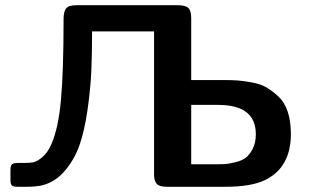

<svg xmlns="http://www.w3.org/2000/svg" viewBox="-20 -714 1195 734"><path d="M20 -26V-64Q20 -82 26.5 -86.5Q33 -91 50 -91H72Q93 -91 107 -93.5Q121 -96 141.5 -113Q162 -130 176 -162Q203 -222 213 -332Q223 -442 223 -635V-641Q223 -669 232.5 -681.5Q242 -694 271 -694H660Q689 -694 700 -683.5Q711 -673 711 -644V-408H835Q865 -408 887 -406.5Q909 -405 942.5 -399Q976 -393 999 -379.5Q1022 -366 1045 -344.5Q1068 -323 1080 -286.5Q1092 -250 1092 -202Q1092 -73 992 -25Q939 0 843 0H617Q589 0 579 -11.5Q569 -23 569 -47V-594H332Q332 -506 329 -440Q326 -374 314.5 -293.5Q303 -213 283.5 -158Q264 -103 227 -60Q190 -17 139 -5Q115 0 82 0H46Q32 0 26 -4.5Q20 -9 20 -26ZM711 -86H807Q829 -86 842.5 -87Q856 -88 880.5 -94Q905 -100 919.5 -111Q934 -122 946 -145Q958 -168 958 -201Q958 -313 814 -313H711Z"/></svg>

Font: CMU Sans Serif
Style: Bold
Weight: 700
Version: Version 0.7.0